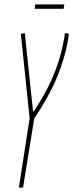

<svg xmlns="http://www.w3.org/2000/svg" viewBox="-20 -855 334 875"><path d="M66 0 115 -315 75 -701 93 -704 131 -344Q154 -377 175 -413.5Q196 -450 214 -489.5Q232 -529 246 -572Q260 -615 269 -663Q271 -674 273 -684.5Q275 -695 276 -705L294 -701Q293 -690 291 -678.5Q289 -667 287 -656Q279 -616 267 -578Q255 -540 240.5 -504.5Q226 -469 208.5 -436Q191 -403 173 -373Q155 -343 136 -315L85 0ZM138 -815 141 -835H273L270 -815Z"/></svg>

Font: Georama
Style: Italic
Weight: 400
Width: 2
Italic angle: -9°
Designer: Jean-Baptiste Levee
Foundry: Production Type
Version: Version 1.000